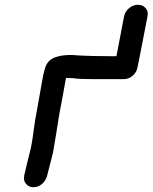

<svg xmlns="http://www.w3.org/2000/svg" viewBox="-20 -783 638 803"><path d="M498 -452H394Q296 -452 289 -456Q273 -457 256 -457L241 -374Q227 -305 217 -237L216 -230Q211 -197 205 -164L201 -142L177 -48Q172 -28 156 -14Q140 0 120 0Q100 0 89 -14Q80 -25 80 -38Q80 -43 81 -48Q87 -76 94 -103Q102 -135 110 -168Q117 -205 121.5 -242.5Q126 -280 134 -319L160 -465Q164 -484 170 -503Q181 -532 208.5 -542.5Q236 -553 273 -553Q291 -553 310 -551Q363 -548 443 -548H467L499 -715Q503 -735 520 -749Q537 -763 557 -763Q577 -763 589 -749Q598 -739 598 -725Q598 -720 597 -715L561 -530Q559 -522 555 -501Q551 -480 534.5 -466Q518 -452 498 -452Z"/></svg>

Font: Bad Comic
Style: Italic
Weight: 400
Italic angle: -11°
Designer: GGBotNet
Foundry: GGBotNet
Version: 0.95